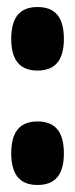

<svg xmlns="http://www.w3.org/2000/svg" viewBox="-20 -532 214 547"><path d="M12 -95Q12 -141 30.5 -163.5Q49 -186 87 -186Q125 -186 143.5 -163.5Q162 -141 162 -95Q162 -50 143.5 -27.5Q125 -5 87 -5Q49 -5 30.5 -27.5Q12 -50 12 -95ZM12 -421Q12 -467 30.5 -489.5Q49 -512 87 -512Q125 -512 143.5 -489.5Q162 -467 162 -421Q162 -376 143.5 -353.5Q125 -331 87 -331Q49 -331 30.5 -353.5Q12 -376 12 -421Z"/></svg>

Font: Bricolage Grotesque 96pt Condensed ExBd
Style: Regular
Weight: 800
Width: 3
Designer: Mathieu Triay
Foundry: Atelier Triay
Version: Version 1.001;Glyphs 3.2 (3207)